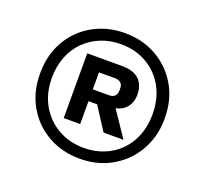

<svg xmlns="http://www.w3.org/2000/svg" viewBox="-95 -849 781 733"><g transform="rotate(20 295.5 -483.0)"><path d="M296 -228Q224 -228 166.5 -260.5Q109 -293 76 -350.5Q43 -408 43 -483Q43 -540 62 -586.5Q81 -633 115.5 -667Q150 -701 196 -719.5Q242 -738 296 -738Q368 -738 425 -705.5Q482 -673 515.5 -616Q549 -559 549 -483Q549 -426 529.5 -379.5Q510 -333 475.5 -299Q441 -265 395.5 -246.5Q350 -228 296 -228ZM296 -272Q340 -272 377.5 -287Q415 -302 442.5 -330Q470 -358 485 -396.5Q500 -435 500 -482Q500 -545 473.5 -592.5Q447 -640 401 -666.5Q355 -693 296 -693Q252 -693 215 -678Q178 -663 150 -635.5Q122 -608 106.5 -569Q91 -530 91 -482Q91 -420 118 -372.5Q145 -325 191.5 -298.5Q238 -272 296 -272ZM186 -353V-616H328Q374 -616 397 -594Q420 -572 420 -533Q420 -501 402.5 -480.5Q385 -460 354 -455L350 -456L354 -464L429 -353H348L288 -446H246V-494H318Q334 -494 342 -502Q350 -510 350 -523V-535Q350 -548 341.5 -555.5Q333 -563 318 -563H253V-353Z"/></g></svg>

Font: Hubot Sans Condensed ExtraLight SemiBold
Style: Regular
Weight: 600
Version: Version 2.000